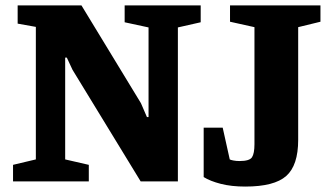

<svg xmlns="http://www.w3.org/2000/svg" viewBox="-20 -668 1215 707"><path d="M28 0V-61L112 -81V-569L45 -581V-648H280L499 -288L521 -237H527V-567L439 -586V-648H719V-586L635 -567V0H498L247 -411L226 -456H220V-81L307 -61V0ZM883 19Q832 19 793 9Q754 -1 730 -16V-198H800L826 -81Q829 -79 839.5 -77Q850 -75 862 -75Q899 -75 908 -89Q917 -103 917 -137V-568L827 -588V-648H1160V-588L1078 -568V-153Q1078 -59 1034 -20Q990 19 883 19Z"/></svg>

Font: Faustina Light ExtraBold
Style: Regular
Weight: 800
Version: Version 1.200